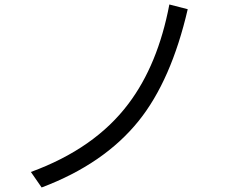

<svg xmlns="http://www.w3.org/2000/svg" viewBox="-20 -806 1040 853"><path d="M117.2 -42Q401.4 -146 550.8 -345.2Q681.6 -518.6 732.4 -786.1L814 -765.1Q740.7 -448.7 596.2 -269Q442.4 -77.6 165 26.9Z"/></svg>

Font: BIZ UDGothic
Style: Regular
Weight: 400
Monospace: yes
Designer: TypeBank Co., Ltd.
Foundry: Morisawa Inc.
Version: Version 1.05